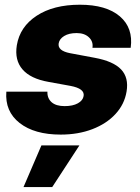

<svg xmlns="http://www.w3.org/2000/svg" viewBox="-20 -546 582 797"><path d="M522.5 -347.7H363.8Q367.7 -373.5 349.1 -391.1Q330.6 -408.7 298.3 -408.7Q266.1 -408.7 246.3 -396.5Q226.6 -384.3 223.6 -366.2Q218.3 -335.4 271 -325.2L372.6 -306.2Q450.2 -292 482.7 -257.8Q515.1 -223.6 505.4 -166Q496.6 -112.8 459.2 -72.5Q421.9 -32.2 363.3 -9.8Q304.7 12.7 231.9 12.7Q123 12.7 61.5 -35.4Q0 -83.5 6.3 -165.5H176.8Q175.8 -138.2 194.1 -121.8Q212.4 -105.5 248.5 -105.5Q282.2 -105.5 303.2 -117.2Q324.2 -128.9 327.1 -147.5Q332.5 -178.2 272.5 -189.5L181.2 -206.1Q106.9 -219.2 73.5 -257.8Q40 -296.4 49.8 -357.9Q62.5 -435.1 132.3 -480.7Q202.1 -526.4 311.5 -526.4Q420.9 -526.4 477.3 -478.3Q533.7 -430.2 522.5 -347.7ZM77.6 230.5 151.9 57.6H309.6L196.8 230.5Z"/></svg>

Font: Inter Display Extra Bold
Style: Italic
Weight: 800
Italic angle: -9.39999°
Designer: Rasmus Andersson
Foundry: rsms
Version: Version 4.000;git-4fc901f